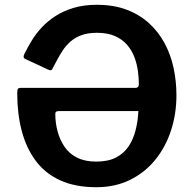

<svg xmlns="http://www.w3.org/2000/svg" viewBox="-20 -772 809 802"><path d="M560 -420Q560 -446 556 -475.5Q552 -505 541.5 -533Q531 -561 511.5 -584Q492 -607 461 -621Q430 -635 385 -635Q347 -635 320 -625Q293 -615 274 -598Q255 -581 241.5 -560.5Q228 -540 217.5 -519.5Q207 -499 198 -483Q196 -479 192 -478.5Q188 -478 179 -482L85 -526Q74 -531 82 -547Q95 -573 112 -601.5Q129 -630 153.5 -656.5Q178 -683 211 -704.5Q244 -726 287 -739Q330 -752 384 -752Q455 -752 509 -731.5Q563 -711 602.5 -675Q642 -639 667.5 -591.5Q693 -544 705 -488.5Q717 -433 717 -374Q717 -297 694.5 -227.5Q672 -158 628.5 -104.5Q585 -51 523 -20.5Q461 10 382 10Q295 10 232 -18.5Q169 -47 129.5 -100Q90 -153 71 -224.5Q52 -296 52 -382Q52 -394 54 -399.5Q56 -405 68 -405H546Q560 -405 560 -420ZM227 -308Q218 -308 214.5 -305.5Q211 -303 211 -295Q211 -259 220.5 -223.5Q230 -188 249.5 -159Q269 -130 302 -113.5Q335 -97 381 -97Q431 -97 463.5 -113.5Q496 -130 516 -159Q536 -188 546 -226.5Q556 -265 558 -308Z"/></svg>

Font: Libre Franklin Thin SemiBold
Style: Regular
Weight: 600
Version: Version 3.000